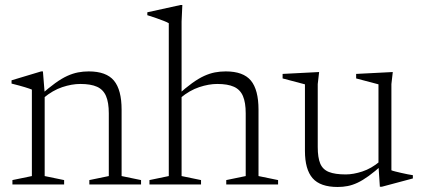

<svg xmlns="http://www.w3.org/2000/svg" viewBox="-20 -735 1676 765"><path d="M158 -364V-33.5L235.5 -17.5V0H29.5V-17.5L107 -33.5V-378Q99 -381.5 79.5 -387.5Q60 -393.5 26 -402V-415L144 -450.5H151ZM336 -17.5 413.5 -33.5V-283.5Q413.5 -326.5 402.5 -352.2Q391.5 -378 366.8 -389.2Q342 -400.5 300 -400.5Q266 -400.5 228 -387.8Q190 -375 154.5 -345.5L140.5 -355.5Q174 -385 200 -403.8Q226 -422.5 248 -432.5Q270 -442.5 290.8 -446.5Q311.5 -450.5 333.5 -450.5Q403.5 -450.5 434 -413.8Q464.5 -377 464.5 -298V-33.5L542 -17.5V0H336Z M881.5 -17.5 959 -33.5V-283.5Q959 -326.5 948 -352.2Q937 -378 912.2 -389.2Q887.5 -400.5 845.5 -400.5Q812 -400.5 773.8 -387.8Q735.5 -375 700 -345.5L686.5 -355.5Q719.5 -385 745.5 -403.8Q771.5 -422.5 793.5 -432.5Q815.5 -442.5 836.2 -446.5Q857 -450.5 879.5 -450.5Q949.5 -450.5 979.8 -413.8Q1010 -377 1010 -298V-33.5L1088 -17.5V0H881.5ZM781 0H575.5V-17.5L652.5 -33.5V-642.5Q646 -646.5 633.2 -651.5Q620.5 -656.5 603.5 -662.5Q586.5 -668.5 567 -674.5V-686L699 -715H706.5L703.5 -649.5V-33.5L781 -17.5Z M1246 -149Q1246 -107 1256 -83.2Q1266 -59.5 1290.5 -49.8Q1315 -40 1357.5 -40Q1388 -40 1423.8 -51.8Q1459.5 -63.5 1493 -91.5L1504.5 -79.5Q1473.5 -51.5 1449.2 -34Q1425 -16.5 1404.8 -7Q1384.5 2.5 1365.5 6.2Q1346.5 10 1325.5 10Q1256 10 1225.5 -25Q1195 -60 1195 -134V-399L1106 -422.5V-440.5L1251.5 -448L1246 -400ZM1493.5 9 1488 -75.5V-399L1399 -422.5V-440.5L1545 -448L1539.5 -400V-56.5Q1544 -54.5 1554.8 -51.8Q1565.5 -49 1579 -46Q1592.5 -43 1604.8 -40.5Q1617 -38 1625 -37V-24L1501.5 9Z"/></svg>

Font: Newsreader 16pt 16pt Light
Style: Regular
Weight: 300
Version: Version 1.003